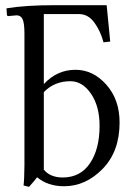

<svg xmlns="http://www.w3.org/2000/svg" viewBox="-20 -708 522 740"><path d="M148.9 -54.2Q172.9 -24.4 221.2 -23.9Q290 -23.9 326.9 -78.9Q363.8 -133.8 363.8 -223.1Q363.8 -298.3 330.8 -346.7Q297.9 -395 251 -395Q189.9 -395 148.9 -353ZM189.9 -688H391.1L404.8 -547.9L378.9 -544.9Q367.7 -587.9 343.8 -620.8Q319.8 -653.8 284.2 -653.8H148.9V-383.8Q199.7 -439 271 -439Q338.9 -439 389.9 -381.6Q440.9 -324.2 440.9 -235.8Q440.9 -124 375.5 -57.1Q310.1 9.8 227.1 9.8Q164.1 9.8 123 -24.9Q115.2 -13.7 91.8 12.2L70.8 6.8Q73.7 -16.1 74.2 -70.8V-578.1Q74.2 -619.1 67.1 -634Q60.1 -648.9 43.9 -648.9L12.2 -646Q7.3 -646 6.8 -650.9L4.9 -675.8Q77.1 -688 189.9 -688Z"/></svg>

Font: Biolilbert
Style: Regular
Weight: 400
Designer: Philipp H. Poll
Foundry: Philipp H. Poll
Version: Version 1.1.0